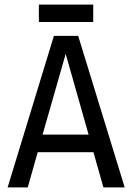

<svg xmlns="http://www.w3.org/2000/svg" viewBox="-20 -810 572 830"><path d="M318 -655 519 0H427L384 -152H143L100 0H13L213 -655ZM264 -577 164 -228H363ZM383 -790V-715H148V-790Z"/></svg>

Font: Ropa Sans
Style: Regular
Weight: 400
Designer: Botio Nikoltchev
Foundry: Botio Nikoltchev
Version: Version 1.100